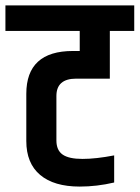

<svg xmlns="http://www.w3.org/2000/svg" viewBox="-54 -683 515 708"><path d="M154 -329V-165Q154 -129 177 -113Q200 -97 250 -97Q300 -97 367 -110V-10Q303 5 240 5Q145 5 94 -38Q43 -81 43 -163V-337Q43 -495 215 -495H240V-569H-34V-663H441V-569H351V-393H227Q154 -393 154 -329Z"/></svg>

Font: Khand SemiBold
Style: Regular
Weight: 600
Designer: Devanagari: Sanchit Sawaria, Jyotish Sonowal; Latin: Satya Rajpurohit
Foundry: Indian Type Foundry
Version: Version 1.101;PS 1.0;hotconv 1.0.78;makeotf.lib2.5.61930; tt